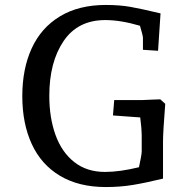

<svg xmlns="http://www.w3.org/2000/svg" viewBox="-20 -740 768 775"><path d="M70 -352Q70 -462 108 -545Q146 -628 222 -674Q298 -720 407 -720Q464 -720 508 -712Q552 -704 628 -686L618 -535L557 -539V-587Q557 -596 545 -636Q467 -659 405 -659Q294 -659 236.5 -574Q179 -489 179 -353Q179 -265 204 -195.5Q229 -126 279.5 -86Q330 -46 404 -46Q463 -46 541 -65Q545 -84 548.5 -102.5Q552 -121 552 -128V-196Q552 -218 546 -266L436 -274L441 -336H552L597 -338L627 -339L647 -321Q638 -206 638 -169V-19Q568 -2 516.5 6.5Q465 15 407 15Q298 15 222 -30.5Q146 -76 108 -159Q70 -242 70 -352Z"/></svg>

Font: Andada Pro Medium
Style: Regular
Weight: 500
Designer: Carolina Giovagnoli
Foundry: Huerta Tipografica
Version: Version 3.005; ttfautohint (v1.8.4)